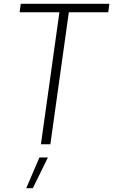

<svg xmlns="http://www.w3.org/2000/svg" viewBox="-20 -765 600 1018"><path d="M197 0 295 -700H84L90 -745H560L554 -700H345L247 0ZM119 233 189 70H234L154 233Z"/></svg>

Font: Plus Jakarta Sans ExtraLight
Style: Italic
Weight: 200
Italic angle: -8°
Designer: Gumpita Rahayu
Foundry: Tokotype
Version: Version 2.071; ttfautohint (v1.8.4.7-5d5b);gftools[0.9.29]